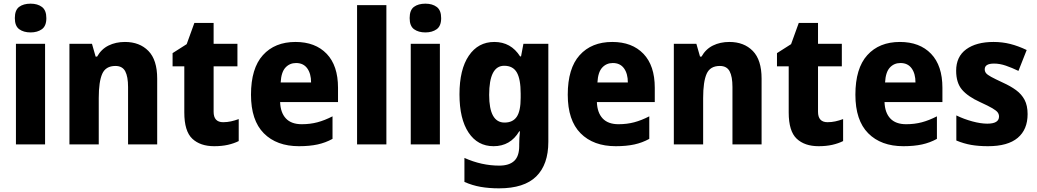

<svg xmlns="http://www.w3.org/2000/svg" viewBox="-20 -788 5662 1048"><path d="M147 -768Q185 -768 209 -750Q233 -732 233 -689Q233 -646 208.5 -628.5Q184 -611 147 -611Q109 -611 85 -628.5Q61 -646 61 -689Q61 -733 84.5 -750.5Q108 -768 147 -768ZM226 -549V0H67V-549Z M662 -559Q742 -559 790 -510Q838 -461 838 -359V0H679V-313Q679 -370 663.5 -399Q648 -428 610 -428Q557 -428 538 -385Q519 -342 519 -253V0H359V-549H482L502 -479H510Q533 -520 572.5 -539.5Q612 -559 662 -559Z M1198 -121Q1220 -121 1240.5 -125.5Q1261 -130 1283 -138V-18Q1257 -5 1224 2.5Q1191 10 1149 10Q1073 10 1029.5 -31Q986 -72 986 -174V-426H922V-498L999 -547L1041 -663H1146V-549H1276V-426H1146V-178Q1146 -121 1198 -121Z M1593 -559Q1701 -559 1763 -494.5Q1825 -430 1825 -309V-231H1509Q1511 -173 1540.5 -141.5Q1570 -110 1627 -110Q1673 -110 1712.5 -120.5Q1752 -131 1795 -153V-30Q1757 -9 1713.5 0.5Q1670 10 1612 10Q1490 10 1420 -60.5Q1350 -131 1350 -271Q1350 -415 1415 -487Q1480 -559 1593 -559ZM1596 -444Q1561 -444 1538 -419Q1515 -394 1512 -338H1678Q1678 -386 1657 -415Q1636 -444 1596 -444Z M2089 0H1929V-760H2089Z M2302 -768Q2340 -768 2364 -750Q2388 -732 2388 -689Q2388 -646 2363.5 -628.5Q2339 -611 2302 -611Q2264 -611 2240 -628.5Q2216 -646 2216 -689Q2216 -733 2239.5 -750.5Q2263 -768 2302 -768ZM2381 -549V0H2222V-549Z M2678 -559Q2769 -559 2819 -480H2824L2837 -549H2973V-14Q2973 110 2907 175Q2841 240 2704 240Q2649 240 2603.5 232Q2558 224 2515 205V74Q2609 116 2705 116Q2759 116 2786.5 90.5Q2814 65 2814 9V0Q2814 -16 2815 -35Q2816 -54 2818 -71H2814Q2766 10 2674 10Q2587 10 2537.5 -64.5Q2488 -139 2488 -273Q2488 -409 2539 -484Q2590 -559 2678 -559ZM2732 -429Q2650 -429 2650 -270Q2650 -119 2734 -119Q2779 -119 2800.5 -150.5Q2822 -182 2822 -254V-277Q2822 -356 2801 -392.5Q2780 -429 2732 -429Z M3322 -559Q3430 -559 3492 -494.5Q3554 -430 3554 -309V-231H3238Q3240 -173 3269.5 -141.5Q3299 -110 3356 -110Q3402 -110 3441.5 -120.5Q3481 -131 3524 -153V-30Q3486 -9 3442.5 0.5Q3399 10 3341 10Q3219 10 3149 -60.5Q3079 -131 3079 -271Q3079 -415 3144 -487Q3209 -559 3322 -559ZM3325 -444Q3290 -444 3267 -419Q3244 -394 3241 -338H3407Q3407 -386 3386 -415Q3365 -444 3325 -444Z M3961 -559Q4041 -559 4089 -510Q4137 -461 4137 -359V0H3978V-313Q3978 -370 3962.5 -399Q3947 -428 3909 -428Q3856 -428 3837 -385Q3818 -342 3818 -253V0H3658V-549H3781L3801 -479H3809Q3832 -520 3871.5 -539.5Q3911 -559 3961 -559Z M4497 -121Q4519 -121 4539.5 -125.5Q4560 -130 4582 -138V-18Q4556 -5 4523 2.5Q4490 10 4448 10Q4372 10 4328.5 -31Q4285 -72 4285 -174V-426H4221V-498L4298 -547L4340 -663H4445V-549H4575V-426H4445V-178Q4445 -121 4497 -121Z M4892 -559Q5000 -559 5062 -494.5Q5124 -430 5124 -309V-231H4808Q4810 -173 4839.5 -141.5Q4869 -110 4926 -110Q4972 -110 5011.5 -120.5Q5051 -131 5094 -153V-30Q5056 -9 5012.5 0.5Q4969 10 4911 10Q4789 10 4719 -60.5Q4649 -131 4649 -271Q4649 -415 4714 -487Q4779 -559 4892 -559ZM4895 -444Q4860 -444 4837 -419Q4814 -394 4811 -338H4977Q4977 -386 4956 -415Q4935 -444 4895 -444Z M5589 -165Q5589 -81 5535 -35.5Q5481 10 5373 10Q5322 10 5281.5 3Q5241 -4 5200 -21V-158Q5241 -138 5287 -125.5Q5333 -113 5369 -113Q5433 -113 5433 -152Q5433 -164 5426 -174Q5419 -184 5397 -197Q5375 -210 5329 -231Q5263 -261 5231 -298.5Q5199 -336 5199 -402Q5199 -479 5254 -519Q5309 -559 5403 -559Q5451 -559 5494.5 -548Q5538 -537 5584 -515L5539 -401Q5504 -418 5470.5 -429.5Q5437 -441 5406 -441Q5355 -441 5355 -410Q5355 -398 5362 -389Q5369 -380 5390 -368.5Q5411 -357 5454 -337Q5496 -318 5526 -296Q5556 -274 5572.5 -243Q5589 -212 5589 -165Z"/></svg>

Font: Noto Sans Malayalam SemiCondensed ExtraBold
Style: Regular
Weight: 800
Width: 4
Designer: Jelle Bosma - Monotype Design Team
Foundry: Monotype Imaging Inc.
Version: Version 2.104; ttfautohint (v1.8.4.7-5d5b)